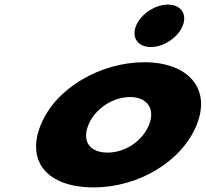

<svg xmlns="http://www.w3.org/2000/svg" viewBox="-20 -798 892 833"><path d="M156.7 -256C92.8 -98 183.6 15 387.1 15C581.8 15 769.3 -98 833.2 -256C897.8 -416 793.5 -528 606.5 -528C416.2 -528 221.3 -416 156.7 -256ZM363.5 -256C392.2 -327 470.7 -377 544.4 -377C617 -377 655.1 -327 626.4 -256C598.1 -186 522.9 -136 447 -136C367.8 -136 335.2 -186 363.5 -256ZM708.6 -778C652.5 -778 590.8 -737 570.2 -686C549.6 -635 578.1 -594 634.2 -594C690.3 -594 752 -635 772.6 -686C793.2 -737 764.7 -778 708.6 -778Z"/></svg>

Font: Hussar
Style: BdWideOblFour
Weight: 700
Foundry: Cannot Into Space Fonts
Version: Version 2.00